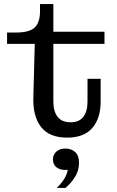

<svg xmlns="http://www.w3.org/2000/svg" viewBox="-20 -670 581 950"><path d="M312 11Q224 11 183 -42Q142 -95 145 -189L152 -453H15V-509H58Q126 -509 152 -534Q178 -559 178 -615V-650H244V-513H497V-453H244V-167Q244 -119 265 -92Q286 -65 329 -65Q372 -65 392.5 -92Q413 -119 413 -167V-280H478V-168Q478 -84 436.5 -36.5Q395 11 312 11ZM261 260Q284 237 298 214.5Q312 192 315 170Q283 174 262.5 160Q242 146 242 119Q242 95 259 80Q276 65 304 65Q333 65 352 82.5Q371 100 371 135Q371 175 350.5 206.5Q330 238 304 260Z"/></svg>

Font: Montagu Slab 16pt
Style: Regular
Weight: 400
Designer: Florian Karsten
Foundry: Florian Karsten
Version: Version 1.000; ttfautohint (v1.8.3)